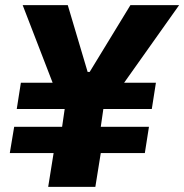

<svg xmlns="http://www.w3.org/2000/svg" viewBox="-20 -725 715 745"><path d="M167 0 188 -131H18L35 -233H221L231 -302H45L61 -404H210L190 -389L68 -705H243L320 -446H328L486 -705H675L451 -389L435 -404H585L569 -302H381L371 -233H558L542 -131H371L350 0Z"/></svg>

Font: Nunito Sans 6pt Black
Style: Italic
Weight: 900
Italic angle: -9°
Version: Version 3.101;gftools[0.9.27]